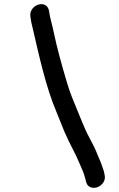

<svg xmlns="http://www.w3.org/2000/svg" viewBox="-20 -693 566 911"><path d="M123.8 -616.5C126.6 -594.6 129.2 -581.7 135.5 -557.6C164.8 -431 197.2 -282 246.3 -165.6L285.9 -67.6C312.5 -5.6 334.6 27.5 357.5 82.8C368.5 106.6 379 131.5 384.6 154.4L389 171.7C396.4 199 425.2 202.5 444.8 194.2C463.2 186.4 482.8 164.8 476.6 137.9L473.4 121.7C473.3 121.1 473.1 120.1 472.9 119.4C464.5 92.8 453.6 64.5 441.7 38.6C436.3 24.1 428.4 6.4 420 -9.3C398.7 -48.8 390.3 -64.7 370.4 -112.4L330.6 -209.4C315.4 -246.2 302.7 -282.6 292.2 -320.2C273.5 -382.8 248.6 -472.9 236.4 -533.4C226.8 -581.1 217.5 -605 213.2 -637.8C205.4 -699.7 118.5 -673 123.8 -616.5Z"/></svg>

Font: Just Breathe
Style: BdObl3
Weight: 400
Foundry: Cannot Into Space Fonts
Version: Version 0.72